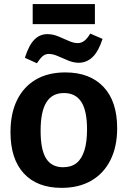

<svg xmlns="http://www.w3.org/2000/svg" viewBox="-20 -896 617 928"><path d="M295.7 -546Q414.3 -546 480.3 -476Q546.3 -406 546.3 -276.7Q546.3 -187.3 514 -122.7Q481.7 -58 421.7 -23Q361.7 12 277.7 12Q159.7 12 95.2 -57.8Q30.7 -127.7 30.7 -257Q30.7 -347.3 62.2 -411.8Q93.7 -476.3 152.8 -511.2Q212 -546 295.7 -546ZM289 -446.3Q232 -446.3 204.2 -401.5Q176.3 -356.7 176.3 -263.7Q176.3 -171.3 203.2 -129.5Q230 -87.7 285 -87.7Q324.7 -87.7 350 -108Q375.3 -128.3 388 -169.2Q400.7 -210 400.7 -270.3Q400.7 -361.3 372.8 -403.8Q345 -446.3 289 -446.3ZM158.3 -590.3 100.3 -616.7Q119.3 -677.3 145.8 -704.2Q172.3 -731 208.7 -731Q235.3 -731 261.5 -720.2Q287.7 -709.3 311.8 -698.5Q336 -687.7 355.3 -687.7Q373 -687.7 387.3 -698.5Q401.7 -709.3 416.3 -733.7L475.7 -708Q455.7 -646.7 427 -619.7Q398.3 -592.7 360.7 -592.7Q335.3 -592.7 309.5 -603.5Q283.7 -614.3 259.7 -624.8Q235.7 -635.3 215.7 -635.3Q199 -635.3 186.3 -624.5Q173.7 -613.7 158.3 -590.3ZM438.7 -876.3V-779.3H138V-876.3Z"/></svg>

Font: Bitter Thin
Style: Regular
Weight: 100
Designer: Sol Matas, and Bitter project Authors
Foundry: Sol Matas
Version: Version 2.002